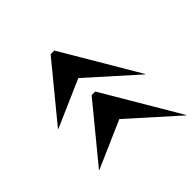

<svg xmlns="http://www.w3.org/2000/svg" viewBox="-91 -851 927 927"><g transform="rotate(45 373.0 -387.5)"><path d="M531 -388 746.5 -628.5 745 -630 355 -400V-375L635 -145L636.5 -146.5ZM251 -388 466.5 -628.5 465 -630 75 -400V-375L355 -145L356.5 -146.5Z"/></g></svg>

Font: Bodoni* 72pt
Style: Bold Italic
Weight: 700
Italic angle: -13°
Version: Version 2.3